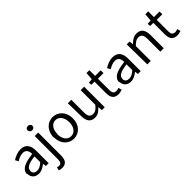

<svg xmlns="http://www.w3.org/2000/svg" viewBox="209 -2127 3758 3758"><g transform="rotate(-45 2088.0 -247.5)"><path d="M60 -123C60 -20 131 39 226 39C296 39 360 3 414 -42H417L425 27H503V-323C503 -463 444 -556 305 -556C213 -556 132 -515 79 -481L116 -414C161 -444 220 -474 286 -474C379 -474 403 -403 403 -329C160 -301 51 -239 51 -115ZM144 -121C144 -194 209 -241 401 -264V-104C345 -54 299 -27 243 -27C186 -27 141 -53 141 -118Z M545 266C564 274 593 282 627 282C739 282 782 209 782 93V-542H686V94C686 164 672 208 614 208C594 208 575 203 560 198ZM667 -718C667 -682 695 -655 732 -655C768 -655 797 -681 797 -716C797 -754 767 -777 730 -777C692 -777 663 -753 663 -714Z M933 -259C933 -70 1057 40 1196 40C1335 40 1459 -69 1459 -258C1459 -448 1334 -558 1194 -558C1054 -558 929 -447 929 -256ZM1028 -256C1028 -387 1094 -476 1192 -476C1290 -476 1357 -386 1357 -254C1357 -122 1289 -34 1190 -34C1091 -34 1024 -121 1024 -252Z M1605 -183C1605 -38 1658 40 1777 40C1855 40 1911 0 1964 -61H1967L1974 29H2053V-541H1957V-136C1902 -67 1861 -38 1802 -38C1726 -38 1694 -83 1694 -189V-538H1598Z M2181 -467H2266V-150C2266 -35 2306 41 2427 41C2461 41 2498 31 2530 21L2511 -50C2492 -42 2465 -34 2445 -34C2378 -34 2355 -73 2355 -143V-461H2509V-538H2354V-697H2274L2262 -537L2172 -531Z M2608 -123C2608 -20 2679 39 2774 39C2844 39 2908 3 2962 -42H2965L2973 27H3051V-323C3051 -463 2992 -556 2853 -556C2761 -556 2680 -515 2627 -481L2664 -414C2709 -444 2768 -474 2834 -474C2927 -474 2951 -403 2951 -329C2708 -301 2599 -239 2599 -115ZM2692 -121C2692 -194 2757 -241 2949 -264V-104C2893 -54 2847 -27 2791 -27C2734 -27 2689 -53 2689 -118Z M3236 25H3331V-388C3388 -445 3427 -474 3485 -474C3560 -474 3592 -428 3592 -320V29H3687V-332C3687 -477 3632 -554 3512 -554C3434 -554 3375 -510 3320 -456H3316L3307 -537H3228Z M3809 -467H3894V-150C3894 -35 3934 41 4055 41C4089 41 4126 31 4158 21L4139 -50C4120 -42 4093 -34 4073 -34C4006 -34 3983 -73 3983 -143V-461H4137V-538H3982V-697H3902L3890 -537L3800 -531Z"/></g></svg>

Font: GenEiGothic-pro-Regular
Style: Regular
Weight: 400
Designer: Ryoko NISHIZUKA (kana & ideographs); Paul D. Hunt (Latin, Greek & Cyrillic); Wenlong ZHANG (bopomofo); Sandoll Communica
Foundry: Adobe Systems Incorporated; o_tamon
Version: Version 1.000.140830